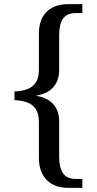

<svg xmlns="http://www.w3.org/2000/svg" viewBox="-20 -780 468 928"><path d="M312 128Q242 128 205 89Q168 50 168 -16V-190Q168 -231 152.5 -253.5Q137 -276 110 -285.5Q83 -295 50 -296V-338Q83 -339 110 -348.5Q137 -358 152.5 -380.5Q168 -403 168 -443V-617Q168 -685 205 -722.5Q242 -760 312 -760H378V-717H348Q304 -717 285 -690.5Q266 -664 266 -612V-441Q266 -392 238.5 -359.5Q211 -327 155 -318V-317Q212 -307 239 -275Q266 -243 266 -193V-20Q266 31 285 58Q304 85 348 85H378V128Z"/></svg>

Font: Noto Naskh Arabic UI
Style: Regular
Weight: 400
Designer: Monotype Design Team, David Williams, Mohamad Dakak and Nizar Qandah
Foundry: Monotype Imaging Inc.
Version: Version 2.014